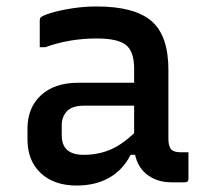

<svg xmlns="http://www.w3.org/2000/svg" viewBox="-20 -564 640 594"><path d="M501 -348V-134Q501 -112 510 -101Q520 -93 537 -93H563V-11Q563 0 552 0H510Q468 0 437.5 -22Q407 -44 398 -85H384Q361 -39 318.5 -14.5Q276 10 217 10Q147 10 106 -28.5Q65 -67 65 -133V-166Q65 -231 107 -269.5Q149 -308 222 -308H395V-351Q395 -405 369.5 -425Q344 -445 279 -445Q195 -445 120 -418H103V-501Q103 -507 106 -510Q112 -516 138 -524Q164 -532 202 -538Q240 -544 279 -544Q396 -544 448.5 -499Q501 -454 501 -348ZM171 -145Q171 -85 239 -85Q282 -85 319 -100Q356 -115 395 -152V-237H239Q204 -237 187 -220Q171 -202 171 -177Z"/></svg>

Font: Recursive Sn Lnr St Med
Style: Regular
Weight: 500
Version: Version 1.085;hotconv 1.1.0;makeotfexe 2.6.0; ttfautohint (v